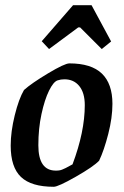

<svg xmlns="http://www.w3.org/2000/svg" viewBox="-20 -707 475 736"><path d="M21 -149Q21 -202 36.5 -265Q52 -328 72 -362Q101 -388 164.5 -426Q228 -464 246 -464Q330 -464 370.5 -425Q411 -386 411 -309Q411 -256 395 -193.5Q379 -131 360 -91Q338 -68 270.5 -29.5Q203 9 186 9Q100 9 60.5 -28.5Q21 -66 21 -149ZM208 -54Q216 -55 232 -63Q248 -71 258 -77Q305 -202 305 -304Q305 -351 284 -377Q263 -403 227 -403Q213 -403 201 -399Q185 -394 168 -359.5Q151 -325 139 -269.5Q127 -214 127 -150Q127 -53 194 -53Q203 -53 208 -54ZM140 -549 260 -687H331L406 -548L370 -519L287 -602H280L168 -519Z"/></svg>

Font: Grenze Medium
Style: Italic
Weight: 500
Italic angle: -10°
Designer: Renata Polastri
Foundry: Omnibus-Type
Version: Version 1.002; ttfautohint (v1.8)